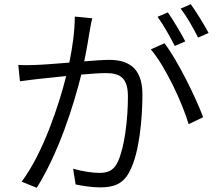

<svg xmlns="http://www.w3.org/2000/svg" viewBox="-20 -863 1040 914"><path d="M763 -657 698 -628C768 -546 848 -373 878 -272L947 -305C913 -397 825 -577 763 -657ZM779 -804 730 -783C758 -745 792 -684 812 -644L862 -666C841 -707 804 -768 779 -804ZM888 -843 840 -822C869 -785 901 -728 923 -684L973 -706C953 -744 915 -806 888 -843ZM67 -554 75 -476C100 -480 139 -484 161 -487L295 -501C262 -368 186 -135 83 2L155 31C262 -141 331 -364 367 -508C413 -512 456 -515 482 -515C546 -515 589 -498 589 -404C589 -294 573 -162 541 -93C520 -47 488 -40 451 -40C423 -40 371 -47 328 -60L340 15C371 22 419 29 457 29C520 29 569 14 600 -53C642 -135 658 -294 658 -413C658 -546 585 -578 499 -578C474 -578 431 -575 381 -571C393 -628 403 -692 408 -721C411 -739 415 -759 419 -776L336 -784C336 -716 325 -637 310 -565C247 -560 187 -555 153 -554C122 -553 98 -552 67 -554Z"/></svg>

Font: ChiuKong Gothic MN Normal
Style: Regular
Weight: 350
Designer: Ryoko NISHIZUKA 西塚涼子 (kana, bopomofo & ideographs); Paul D. Hunt (Latin, Greek & Cyrillic); Sandoll Communications 산돌커뮤니
Foundry: Adobe
Version: Version 1.300